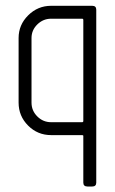

<svg xmlns="http://www.w3.org/2000/svg" viewBox="-20 -475 403 675"><path d="M45.4 -341.3Q45.4 -387.7 79.1 -421.1Q112.8 -454.6 159.7 -454.6H304.2Q318.4 -454.6 318.4 -440.9V167Q318.4 180.7 304.2 180.7H287.6Q272.9 180.7 272.9 167V2.9Q272.9 0 268.6 0H159.7Q112.3 0 78.9 -33.4Q45.4 -66.9 45.4 -114.3ZM90.8 -114.3Q90.8 -85.9 111.1 -65.7Q131.3 -45.4 159.7 -45.4H268.6Q272.9 -45.4 272.9 -49.8V-404.8Q272.9 -409.2 268.6 -409.2H159.7Q131.8 -409.2 111.3 -389.2Q90.8 -369.1 90.8 -341.3Z"/></svg>

Font: GOSTRUS
Style: type A
Weight: 200
Designer: Юрий и Татьяна Кривогуз
Version: Version 01.0